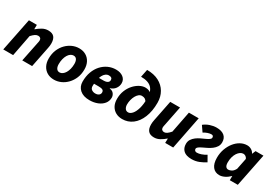

<svg xmlns="http://www.w3.org/2000/svg" viewBox="38 -1604 3589 2512"><g transform="rotate(30 1832.5 -348.5)"><path d="M11 0 111 -498H231L230 -433H234Q270 -464 311 -487Q352 -510 399 -510Q461 -510 489 -477.5Q517 -445 517 -381Q517 -365 515 -346.5Q513 -328 509 -310L447 0H298L357 -291Q360 -306 362.5 -317Q365 -328 365 -337Q365 -360 353 -372Q341 -384 319 -384Q296 -384 274 -369.5Q252 -355 222 -323L160 0Z M781 12Q722 12 678 -13.5Q634 -39 609.5 -85.5Q585 -132 585 -194Q585 -267 609 -325Q633 -383 673.5 -424.5Q714 -466 764 -488Q814 -510 866 -510Q925 -510 969 -484.5Q1013 -459 1037.5 -412.5Q1062 -366 1062 -304Q1062 -231 1038 -173.5Q1014 -116 973.5 -74Q933 -32 883 -10Q833 12 781 12ZM798 -107Q821 -107 842 -122Q863 -137 878.5 -163Q894 -189 903 -224.5Q912 -260 912 -301Q912 -343 896.5 -367Q881 -391 849 -391Q826 -391 805 -376.5Q784 -362 768.5 -336Q753 -310 744 -274.5Q735 -239 735 -197Q735 -156 751 -131.5Q767 -107 798 -107Z M1318 12Q1224 12 1172 -34Q1120 -80 1120 -155Q1120 -237 1144 -302.5Q1168 -368 1210 -414Q1252 -460 1306.5 -485Q1361 -510 1422 -510Q1490 -510 1532 -477.5Q1574 -445 1574 -391Q1574 -346 1547.5 -309.5Q1521 -273 1473 -258V-254Q1516 -248 1536 -221Q1556 -194 1556 -163Q1556 -110 1524 -70.5Q1492 -31 1438 -9.5Q1384 12 1318 12ZM1340 -102Q1363 -102 1379 -109Q1395 -116 1404 -128.5Q1413 -141 1413 -157Q1413 -184 1394.5 -194.5Q1376 -205 1335 -205H1231L1250 -303H1349Q1377 -303 1395 -309.5Q1413 -316 1422 -327.5Q1431 -339 1431 -355Q1431 -397 1380 -397Q1354 -397 1332 -381Q1310 -365 1294.5 -335Q1279 -305 1270.5 -263Q1262 -221 1262 -170Q1262 -134 1286 -118Q1310 -102 1340 -102Z M1812 12Q1757 12 1714.5 -11Q1672 -34 1647.5 -77.5Q1623 -121 1623 -185Q1623 -253 1645.5 -310Q1668 -367 1705.5 -409Q1743 -451 1787 -474.5Q1831 -498 1873 -498Q1903 -498 1927.5 -488Q1952 -478 1969 -457Q1986 -436 1992 -405L1966 -333Q1953 -358 1935 -369.5Q1917 -381 1887 -381Q1863 -381 1842 -364Q1821 -347 1805.5 -318.5Q1790 -290 1781.5 -256Q1773 -222 1773 -187Q1773 -152 1789 -127.5Q1805 -103 1836 -103Q1867 -103 1896 -136Q1925 -169 1943.5 -232.5Q1962 -296 1962 -389Q1962 -490 1912.5 -541Q1863 -592 1751 -592L1775 -709Q1879 -709 1953 -670.5Q2027 -632 2067.5 -563Q2108 -494 2108 -404Q2108 -277 2070 -183Q2032 -89 1965 -38.5Q1898 12 1812 12Z M2293 12Q2232 12 2204 -21Q2176 -54 2176 -117Q2176 -134 2178 -152Q2180 -170 2184 -188L2246 -498H2394L2336 -207Q2333 -193 2330.5 -181.5Q2328 -170 2328 -161Q2328 -138 2340.5 -126Q2353 -114 2374 -114Q2395 -114 2416.5 -129Q2438 -144 2465 -175L2528 -498H2676L2578 0H2457L2459 -65H2455Q2422 -35 2380 -11.5Q2338 12 2293 12Z M2859 12Q2778 12 2738 -25Q2698 -62 2698 -125Q2698 -165 2717 -194Q2736 -223 2765.5 -245Q2795 -267 2828.5 -282.5Q2862 -298 2891.5 -311.5Q2921 -325 2939.5 -338.5Q2958 -352 2958 -368Q2958 -384 2950 -392Q2942 -400 2925 -400Q2902 -400 2871 -389.5Q2840 -379 2813 -361L2755 -445Q2795 -477 2844.5 -493.5Q2894 -510 2942 -510Q3018 -510 3059 -476Q3100 -442 3100 -379Q3100 -340 3081 -310.5Q3062 -281 3032.5 -259Q3003 -237 2969.5 -220.5Q2936 -204 2906.5 -190Q2877 -176 2858 -162Q2839 -148 2839 -131Q2839 -116 2849.5 -106Q2860 -96 2878 -96Q2908 -96 2944 -108.5Q2980 -121 3015 -143L3064 -57Q3023 -30 2971.5 -9Q2920 12 2859 12Z M3280 12Q3214 12 3177 -35.5Q3140 -83 3140 -171Q3140 -242 3162 -303.5Q3184 -365 3221 -411.5Q3258 -458 3305.5 -484Q3353 -510 3405 -510Q3438 -510 3467.5 -493Q3497 -476 3511 -446H3513L3535 -498H3654L3554 0H3433L3434 -63H3432Q3399 -29 3358 -8.5Q3317 12 3280 12ZM3345 -109Q3368 -109 3394.5 -123.5Q3421 -138 3442 -178L3476 -346Q3466 -369 3449 -379Q3432 -389 3416 -389Q3392 -389 3370 -374Q3348 -359 3330.5 -332.5Q3313 -306 3303 -269.5Q3293 -233 3293 -190Q3293 -147 3307.5 -128Q3322 -109 3345 -109Z"/></g></svg>

Font: Source Sans 3 ExtraBold
Style: Italic
Weight: 800
Italic angle: -11°
Version: Version 3.052;hotconv 1.1.0;makeotfexe 2.6.0